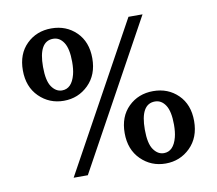

<svg xmlns="http://www.w3.org/2000/svg" viewBox="-82 -838 1066 944"><g transform="rotate(-10 451.5 -366.0)"><path d="M231.9 -380.9Q159.7 -380.9 109.1 -430.7Q58.6 -480.5 58.6 -562.7Q58.6 -645 108.2 -693.6Q157.7 -742.2 231.9 -742.2Q306.2 -742.2 355.7 -693.6Q405.3 -645 405.3 -562.7Q405.3 -480.5 354.7 -430.7Q304.2 -380.9 231.9 -380.9ZM615.7 -732.4H686L283.7 0H212.9ZM231.9 -690.4Q159.2 -690.4 159.2 -562.5Q159.2 -493.2 180.4 -462.9Q201.7 -432.6 231.9 -432.6Q280.3 -432.6 297.9 -499.5Q304.7 -525.4 304.7 -562.5Q304.7 -628.4 284.4 -659.4Q264.2 -690.4 231.9 -690.4ZM671.4 -351.6Q745.6 -351.6 795.2 -303Q844.7 -254.4 844.7 -172.1Q844.7 -89.8 794.2 -40Q743.7 9.8 671.4 9.8Q599.1 9.8 548.6 -40Q498 -89.8 498 -172.1Q498 -254.4 547.6 -303Q597.2 -351.6 671.4 -351.6ZM598.6 -171.9Q598.6 -102.5 619.9 -72.3Q641.1 -42 671.4 -42Q719.7 -42 737.3 -108.9Q744.1 -134.8 744.1 -171.9Q744.1 -237.8 723.9 -268.8Q703.6 -299.8 671.4 -299.8Q598.6 -299.8 598.6 -171.9Z"/></g></svg>

Font: Arbutus Slab
Style: Regular
Weight: 400
Version: Version 1.002; ttfautohint (v0.92) -l 10 -r 16 -G 200 -x 7 -